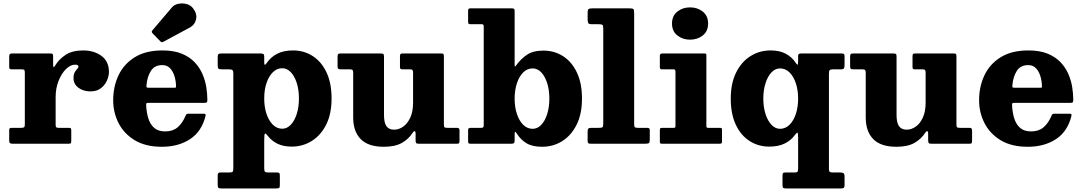

<svg xmlns="http://www.w3.org/2000/svg" viewBox="-20 -828 6237 1106"><path d="M123 -407.5Q123 -420 120.5 -424.2Q118 -428.5 105.5 -428.5H50Q39 -428.5 36 -431.2Q33 -434 33 -445V-500.5Q33 -512.5 36.5 -516.2Q40 -520 51 -520H269.5Q279 -520 282.5 -517.2Q286 -514.5 286 -504V-460.5Q286 -445 288.2 -441.5Q290.5 -438 296 -448Q318.5 -486 357.5 -511.8Q396.5 -537.5 459 -537.5Q522 -537.5 564.8 -505.8Q607.5 -474 607.5 -414Q607.5 -389.5 595.8 -363.2Q584 -337 560.5 -319.2Q537 -301.5 501.5 -301.5Q459.5 -301.5 431.5 -322.8Q403.5 -344 403.5 -378Q403.5 -400 410.8 -412.2Q418 -424.5 425 -431.2Q432 -438 432 -444Q432 -455.5 413 -455.5Q386 -455.5 360.2 -430.2Q334.5 -405 317.5 -362.5Q300.5 -320 300.5 -268.5V-110Q300.5 -98 304 -94.8Q307.5 -91.5 319.5 -91.5H377Q386.5 -91.5 388.5 -88Q390.5 -84.5 390.5 -75V-19Q390.5 -8 388.5 -4Q386.5 0 375.5 0H52.5Q42 0 37.5 -3.5Q33 -7 33 -18.5V-77Q33 -87 36.8 -89.2Q40.5 -91.5 50.5 -91.5H100Q112.5 -91.5 117.8 -94.5Q123 -97.5 123 -109.5Z M632 -250Q632 -330 663.2 -395.2Q694.5 -460.5 757.5 -499Q820.5 -537.5 916 -537.5Q981.5 -537.5 1027 -518.8Q1072.5 -500 1101.5 -469.2Q1130.5 -438.5 1146.5 -401Q1162.5 -363.5 1168.5 -325Q1174.5 -286.5 1174.5 -253Q1174.5 -242 1171.5 -238.8Q1168.5 -235.5 1157 -235.5H834.5Q825 -235.5 823.2 -232.5Q821.5 -229.5 822 -220.5Q824 -179.5 834.5 -145.8Q845 -112 868.2 -91.5Q891.5 -71 932 -71Q975 -71 1002.8 -94.2Q1030.5 -117.5 1049 -161Q1051 -166.5 1054 -169.8Q1057 -173 1065.5 -173H1151Q1160.5 -173 1163 -170.5Q1165.5 -168 1164 -160.5Q1142 -70.5 1074.8 -26.5Q1007.5 17.5 912.5 17.5Q818.5 17.5 756.2 -20.2Q694 -58 663 -119Q632 -180 632 -250ZM837.5 -322.5H980.5Q991 -322.5 992.8 -324Q994.5 -325.5 994 -334.5Q993 -363.5 984.5 -390.8Q976 -418 959 -435.5Q942 -453 915 -453Q870 -453 849 -419.2Q828 -385.5 824 -339Q823 -329 824.2 -325.8Q825.5 -322.5 837.5 -322.5ZM904 -589.5 858.5 -636.5Q850 -645.5 858.5 -654L970.5 -785.5Q983.5 -801 1006.8 -806Q1030 -811 1053.8 -805Q1077.5 -799 1091.5 -781Q1116.5 -749 1109.5 -717Q1102.5 -685 1074.5 -670L920.5 -587Q911.5 -581.5 904 -589.5Z M1234 -453V-499Q1234 -513.5 1239 -516.8Q1244 -520 1257 -520H1480.5Q1491.5 -520 1496.8 -517Q1502 -514 1502 -502.5V-467Q1502 -444 1516.5 -465Q1539 -499 1576.5 -518.2Q1614 -537.5 1668 -537.5Q1731 -537.5 1781.2 -505.2Q1831.5 -473 1860.8 -411.2Q1890 -349.5 1890 -260.5Q1890 -172 1859 -110.2Q1828 -48.5 1776 -16Q1724 16.5 1660.5 16.5Q1612.5 16.5 1578.5 0Q1544.5 -16.5 1522.5 -45.5Q1511.5 -60 1506.8 -58.8Q1502 -57.5 1502 -20V140.5Q1502 156.5 1506 161Q1510 165.5 1526.5 165.5H1574.5Q1584.5 165.5 1588.2 168.5Q1592 171.5 1592 182.5V238Q1592 251.5 1588 254.5Q1584 257.5 1570 257.5H1255Q1241 257.5 1237.5 253.5Q1234 249.5 1234 236.5V184Q1234 173.5 1237 169.5Q1240 165.5 1251.5 165.5H1301Q1317 165.5 1320.5 161Q1324 156.5 1324 140V-404.5Q1324 -420.5 1318.8 -424.5Q1313.5 -428.5 1298 -428.5H1259Q1242.5 -428.5 1238.2 -432.8Q1234 -437 1234 -453ZM1502 -260.5Q1502 -211 1515.2 -171.8Q1528.5 -132.5 1551.8 -109.5Q1575 -86.5 1606 -86.5Q1633.5 -86.5 1655.2 -109.5Q1677 -132.5 1689.5 -171.8Q1702 -211 1702 -260.5Q1702 -310.5 1689.5 -349.8Q1677 -389 1655.2 -412Q1633.5 -435 1606 -435Q1575 -435 1551.8 -412Q1528.5 -389 1515.2 -349.8Q1502 -310.5 1502 -260.5Z M2014.5 -151V-409Q2014.5 -420.5 2010.8 -424.5Q2007 -428.5 1996 -428.5H1944.5Q1933 -428.5 1928.8 -431.5Q1924.5 -434.5 1924.5 -446V-499.5Q1924.5 -512 1927.5 -516Q1930.5 -520 1942.5 -520H2172.5Q2184.5 -520 2188.2 -517Q2192 -514 2192 -501.5V-165.5Q2192 -121 2206.2 -101Q2220.5 -81 2250.5 -81Q2277.5 -81 2302.5 -98.5Q2327.5 -116 2343.5 -150.8Q2359.5 -185.5 2359.5 -237V-408.5Q2359.5 -420 2356.2 -424.2Q2353 -428.5 2342 -428.5H2301.5Q2291.5 -428.5 2287.8 -430.8Q2284 -433 2284 -442.5V-501.5Q2284 -512.5 2286.5 -516.2Q2289 -520 2299.5 -520H2521.5Q2532 -520 2534.5 -516.5Q2537 -513 2537 -502V-111Q2537 -97 2541.2 -94.2Q2545.5 -91.5 2559.5 -91.5H2613Q2627 -91.5 2627 -77.5V-18Q2627 -7.5 2624.8 -3.8Q2622.5 0 2612 0H2393.5Q2380.5 0 2377.2 -4Q2374 -8 2374 -21.5V-61Q2374 -70.5 2369 -72.2Q2364 -74 2357 -63Q2333.5 -26.5 2294.5 -4.5Q2255.5 17.5 2191 17.5Q2101 17.5 2057.8 -26.8Q2014.5 -71 2014.5 -151Z M2692 -688.5Q2682.5 -688.5 2679.5 -691.2Q2676.5 -694 2676.5 -703.5V-766.5Q2676.5 -775 2680 -777.5Q2683.5 -780 2691.5 -780H2925Q2934.5 -780 2939.5 -778Q2944.5 -776 2944.5 -765V-461.5Q2944.5 -447 2946 -445.2Q2947.5 -443.5 2951.5 -449Q2979 -488 3015 -512.2Q3051 -536.5 3110.5 -536.5Q3173.5 -536.5 3223.8 -504.2Q3274 -472 3303.2 -410.2Q3332.5 -348.5 3332.5 -260Q3332.5 -171.5 3301.5 -109.5Q3270.5 -47.5 3218.5 -15Q3166.5 17.5 3103 17.5Q3047 17.5 3013 -2.8Q2979 -23 2955 -61.5Q2949.5 -70 2947 -68.2Q2944.5 -66.5 2944.5 -51V-18Q2944.5 -6.5 2940 -3.2Q2935.5 0 2925 0H2691.5Q2682.5 0 2679.5 -2.5Q2676.5 -5 2676.5 -14.5V-77.5Q2676.5 -87 2680.8 -89.2Q2685 -91.5 2694 -91.5H2750.5Q2761 -91.5 2763.8 -95Q2766.5 -98.5 2766.5 -109.5V-676Q2766.5 -688.5 2756.5 -688.5ZM2944.5 -260Q2944.5 -210.5 2957.8 -171Q2971 -131.5 2994.2 -108.8Q3017.5 -86 3048.5 -86Q3076 -86 3097.8 -108.8Q3119.5 -131.5 3132 -171Q3144.5 -210.5 3144.5 -260Q3144.5 -309.5 3132 -349Q3119.5 -388.5 3097.8 -411.2Q3076 -434 3048.5 -434Q3017.5 -434 2994.2 -411.2Q2971 -388.5 2957.8 -349Q2944.5 -309.5 2944.5 -260Z M3428.5 -688.5H3390.5Q3372 -688.5 3368.5 -694.8Q3365 -701 3365 -718V-752.5Q3365 -772.5 3371 -776.2Q3377 -780 3396.5 -780H3604Q3623 -780 3628 -776Q3633 -772 3633 -752.5V-116.5Q3633 -100 3636.5 -95.8Q3640 -91.5 3656 -91.5H3707.5Q3716.5 -91.5 3719.8 -88.5Q3723 -85.5 3723 -75.5V-25Q3723 -7.5 3718 -3.8Q3713 0 3695 0H3385.5Q3373.5 0 3369.2 -2.8Q3365 -5.5 3365 -17.5V-71Q3365 -83 3369.2 -87.2Q3373.5 -91.5 3386 -91.5H3428.5Q3447 -91.5 3451 -95.5Q3455 -99.5 3455 -118V-665Q3455 -681.5 3449.8 -685Q3444.5 -688.5 3428.5 -688.5Z M3851 -692.5Q3851 -736.5 3881.5 -761Q3912 -785.5 3955 -785.5Q3998 -785.5 4028.5 -761Q4059 -736.5 4059 -692.5Q4059 -648.5 4028.5 -624Q3998 -599.5 3955 -599.5Q3912 -599.5 3881.5 -624Q3851 -648.5 3851 -692.5ZM3861 -428.5H3793.5Q3781 -428.5 3781 -439V-506.5Q3781 -520 3795 -520H4037Q4044 -520 4046.5 -518.5Q4049 -517 4049 -510V-104Q4049 -97 4050.8 -94.2Q4052.5 -91.5 4059.5 -91.5H4125.5Q4133.5 -91.5 4136.2 -90Q4139 -88.5 4139 -80V-14.5Q4139 -4.5 4135.8 -2.2Q4132.5 0 4122.5 0H3794Q3786 0 3783.5 -2.2Q3781 -4.5 3781 -12.5V-77Q3781 -86.5 3783.8 -89Q3786.5 -91.5 3795.5 -91.5H3858.5Q3866.5 -91.5 3868.8 -93.5Q3871 -95.5 3871 -103.5V-415.5Q3871 -428.5 3861 -428.5Z M4775.5 165.5H4819.5Q4833 165.5 4839 169.8Q4845 174 4845 188V238Q4845 250 4840.8 253.8Q4836.5 257.5 4824 257.5H4508Q4494.5 257.5 4491 253.5Q4487.5 249.5 4487.5 235.5V188Q4487.5 174.5 4490 170Q4492.5 165.5 4505.5 165.5H4558.5Q4572 165.5 4574.8 160Q4577.5 154.5 4577.5 140.5V-32Q4577.5 -64.5 4573.2 -64Q4569 -63.5 4559.5 -51Q4537 -19.5 4500.5 -1.5Q4464 16.5 4411.5 16.5Q4348 16.5 4297.8 -15.8Q4247.5 -48 4218.5 -109.8Q4189.5 -171.5 4189.5 -260Q4189.5 -348.5 4220.5 -410.5Q4251.5 -472.5 4303.5 -505Q4355.5 -537.5 4418.5 -537.5Q4471 -537.5 4506.8 -518.2Q4542.5 -499 4564.5 -465Q4571 -455 4574.2 -455.2Q4577.5 -455.5 4577.5 -481V-504Q4577.5 -515 4582 -517.5Q4586.5 -520 4598 -520H4827Q4837.5 -520 4841.2 -517Q4845 -514 4845 -502.5V-455.5Q4845 -440 4841.5 -434.2Q4838 -428.5 4822.5 -428.5H4777.5Q4762.5 -428.5 4758.8 -423.2Q4755 -418 4755 -403V147Q4755 158 4759.5 161.8Q4764 165.5 4775.5 165.5ZM4577.5 -260Q4577.5 -309.5 4564.2 -349Q4551 -388.5 4527.5 -411.2Q4504 -434 4473.5 -434Q4446 -434 4424.2 -411.2Q4402.5 -388.5 4389.8 -349Q4377 -309.5 4377 -260Q4377 -210.5 4389.8 -171Q4402.5 -131.5 4424.2 -108.8Q4446 -86 4473.5 -86Q4504 -86 4527.5 -108.8Q4551 -131.5 4564.2 -171Q4577.5 -210.5 4577.5 -260Z M4967 -151V-409Q4967 -420.5 4963.2 -424.5Q4959.5 -428.5 4948.5 -428.5H4897Q4885.5 -428.5 4881.2 -431.5Q4877 -434.5 4877 -446V-499.5Q4877 -512 4880 -516Q4883 -520 4895 -520H5125Q5137 -520 5140.8 -517Q5144.5 -514 5144.5 -501.5V-165.5Q5144.5 -121 5158.8 -101Q5173 -81 5203 -81Q5230 -81 5255 -98.5Q5280 -116 5296 -150.8Q5312 -185.5 5312 -237V-408.5Q5312 -420 5308.8 -424.2Q5305.5 -428.5 5294.5 -428.5H5254Q5244 -428.5 5240.2 -430.8Q5236.5 -433 5236.5 -442.5V-501.5Q5236.5 -512.5 5239 -516.2Q5241.5 -520 5252 -520H5474Q5484.5 -520 5487 -516.5Q5489.5 -513 5489.5 -502V-111Q5489.5 -97 5493.8 -94.2Q5498 -91.5 5512 -91.5H5565.5Q5579.5 -91.5 5579.5 -77.5V-18Q5579.5 -7.5 5577.2 -3.8Q5575 0 5564.5 0H5346Q5333 0 5329.8 -4Q5326.5 -8 5326.5 -21.5V-61Q5326.5 -70.5 5321.5 -72.2Q5316.5 -74 5309.5 -63Q5286 -26.5 5247 -4.5Q5208 17.5 5143.5 17.5Q5053.5 17.5 5010.2 -26.8Q4967 -71 4967 -151Z M5620 -250Q5620 -330 5651.2 -395.2Q5682.5 -460.5 5745.5 -499Q5808.5 -537.5 5904 -537.5Q5969.5 -537.5 6015 -518.8Q6060.5 -500 6089.5 -469.2Q6118.5 -438.5 6134.5 -401Q6150.5 -363.5 6156.5 -325Q6162.5 -286.5 6162.5 -253Q6162.5 -242 6159.5 -238.8Q6156.5 -235.5 6145 -235.5H5822.5Q5813 -235.5 5811.2 -232.5Q5809.5 -229.5 5810 -220.5Q5812 -179.5 5822.5 -145.8Q5833 -112 5856.2 -91.5Q5879.5 -71 5920 -71Q5963 -71 5990.8 -94.2Q6018.5 -117.5 6037 -161Q6039 -166.5 6042 -169.8Q6045 -173 6053.5 -173H6139Q6148.5 -173 6151 -170.5Q6153.5 -168 6152 -160.5Q6130 -70.5 6062.8 -26.5Q5995.5 17.5 5900.5 17.5Q5806.5 17.5 5744.2 -20.2Q5682 -58 5651 -119Q5620 -180 5620 -250ZM5825.5 -322.5H5968.5Q5979 -322.5 5980.8 -324Q5982.5 -325.5 5982 -334.5Q5981 -363.5 5972.5 -390.8Q5964 -418 5947 -435.5Q5930 -453 5903 -453Q5858 -453 5837 -419.2Q5816 -385.5 5812 -339Q5811 -329 5812.2 -325.8Q5813.5 -322.5 5825.5 -322.5Z"/></svg>

Font: Besley* Heavy
Style: Regular
Weight: 800
Designer: Owen Earl
Foundry: indestructible type*
Version: Version 3.000; ttfautohint (v1.8.3)